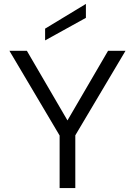

<svg xmlns="http://www.w3.org/2000/svg" viewBox="-20 -959 689 979"><path d="M418 -939V-868L210 -753V-813ZM531 -700H620L364 -269V0H284V-268L28 -700H117L324 -345Z"/></svg>

Font: Albert Sans
Style: Regular
Weight: 400
Designer: Andreas Rasmussen
Foundry: a.Foundry
Version: Version 1.025